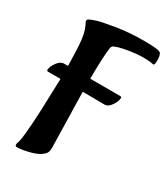

<svg xmlns="http://www.w3.org/2000/svg" viewBox="-182 -796 795 906"><g transform="rotate(30 215.0 -342.5)"><path d="M72 -180 78 -357H11Q3 -357 3 -363Q3 -381 20 -404.5Q37 -428 57 -428H78Q76 -506 74 -540Q70 -601 54 -634L49 -644Q45 -649 45 -656Q45 -663 56 -668Q67 -673 88.5 -680Q110 -687 180 -698.5Q250 -710 332.5 -710Q415 -710 422.5 -698Q430 -686 430 -660.5Q430 -635 423 -635Q422 -635 416 -636Q400 -640 367 -640Q334 -640 296 -634Q258 -628 238 -622L219 -615Q211 -613 207 -601Q199 -542 199 -428H361Q370 -428 370 -422Q370 -404 354 -380Q338 -356 318 -356L199 -357L206 -57Q206 -35 199 -25Q180 0 134.5 12.5Q89 25 59 25Q51 25 51 15Q51 10 52 7Q64 -10 72 -180Z"/></g></svg>

Font: Aladin
Style: Regular
Weight: 400
Designer: Angel Koziupa and Alejandro Paul
Foundry: Angel Koziupa and Alejandro Paul
Version: Version 1.000